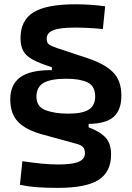

<svg xmlns="http://www.w3.org/2000/svg" viewBox="-20 -786 626 913"><path d="M557.1 -331.5Q557.1 -262.2 520 -230Q482.9 -197.8 401.4 -196.8V-180.7Q456.1 -160.2 482.2 -131.6Q508.3 -103 508.3 -51.8Q508.3 31.7 448.5 69.6Q388.7 107.4 256.3 107.4Q196.3 107.4 153.3 104Q110.4 100.6 74.7 92.8L86.4 -19.5Q139.2 -11.7 179.7 -7.8Q220.2 -3.9 256.3 -3.9Q323.2 -3.9 353.5 -16.6Q383.8 -29.3 383.8 -57.1Q383.8 -77.1 374.3 -86.9Q364.7 -96.7 342.8 -102.5L182.1 -146.5Q104 -167.5 66.4 -206.1Q28.8 -244.6 28.8 -314Q28.8 -383.3 75.7 -418.2Q122.6 -453.1 226.6 -452.6V-466.3Q168.5 -484.9 136 -502.4Q103.5 -520 90.6 -543.7Q77.6 -567.4 77.6 -604.5Q77.6 -689.5 139.4 -727.5Q201.2 -765.6 338.4 -765.6Q412.1 -765.6 480 -755.9L469.2 -647.9Q428.2 -651.9 396.7 -653.3Q365.2 -654.8 335.4 -654.8Q264.6 -654.8 233.4 -642.3Q202.1 -629.9 202.1 -602.1Q202.1 -582.5 212.9 -574.7Q223.6 -566.9 248 -558.6L395 -509.8Q477.1 -482.9 517.1 -442.9Q557.1 -402.8 557.1 -331.5ZM153.3 -326.2Q153.3 -278.3 196.8 -262Q240.2 -245.6 305.2 -245.6Q372.1 -245.6 402.3 -264.9Q432.6 -284.2 432.6 -327.1Q432.6 -377.4 395.8 -394.5Q358.9 -411.6 296.4 -411.6Q220.7 -411.6 187 -391.6Q153.3 -371.6 153.3 -326.2Z"/></svg>

Font: CaskaydiaCove NFP SemiBold
Style: Regular
Weight: 600
Designer: Aaron Bell
Foundry: Saja Typeworks
Version: Version 2111.001; VTT 6.35;Nerd Fonts 3.1.1